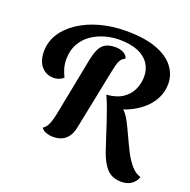

<svg xmlns="http://www.w3.org/2000/svg" viewBox="-140 -819 1067 1077"><g transform="rotate(20 394.0 -280.5)"><path d="M505 -248 450 -309Q508 -313 544.5 -337Q581 -361 598 -398.5Q615 -436 615 -476Q615 -520 592.5 -553.5Q570 -587 525.5 -605.5Q481 -624 414 -624Q374 -624 331.5 -612.5Q289 -601 252.5 -576.5Q216 -552 193.5 -512.5Q171 -473 171 -418Q171 -392 177 -369.5Q183 -347 197 -318Q185 -307 169.5 -301.5Q154 -296 139 -296Q108 -296 85 -311.5Q62 -327 50 -354Q38 -381 38 -416Q38 -475 68.5 -523.5Q99 -572 154 -608Q209 -644 280.5 -663.5Q352 -683 434 -683Q545 -683 616 -656.5Q687 -630 721.5 -584.5Q756 -539 756 -484Q756 -437 736 -397.5Q716 -358 681 -327.5Q646 -297 601 -276.5Q556 -256 505 -248ZM249 16Q227 16 207 8.5Q187 1 178 -13Q191 -21 200 -35Q209 -49 215.5 -70Q222 -91 227 -116L294 -459Q302 -498 314 -524.5Q326 -551 348.5 -564Q371 -577 408 -577Q438 -577 458.5 -565Q479 -553 482 -535Q465 -528 456 -514Q447 -500 442.5 -481Q438 -462 433 -439L362 -88Q356 -53 341.5 -30Q327 -7 304 4.5Q281 16 249 16ZM695 122Q657 122 629.5 105.5Q602 89 578 44Q567 24 556 -8Q545 -40 532.5 -79Q520 -118 506.5 -159Q493 -200 479 -238.5Q465 -277 450 -309L563 -267Q585 -250 604 -214.5Q623 -179 642.5 -136Q662 -93 683 -51.5Q704 -10 730 20.5Q756 51 788 60Q779 88 755 105Q731 122 695 122Z"/></g></svg>

Font: Sansita Swashed Light Medium
Style: Regular
Weight: 500
Version: Version 1.003